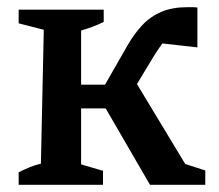

<svg xmlns="http://www.w3.org/2000/svg" viewBox="-20 -515 610 535"><path d="M32 0V-35Q46 -42 61.5 -48.5Q77 -55 94 -59L102 -432L32 -450V-488H269V-454Q241 -440 206 -430V-57L267 -39V0ZM158 -213V-279H322V-213ZM398 0 257 -243 344 -310 510 -35 487 -61 552 -40V0ZM328 -225 252 -243 335 -388Q354 -421 376.5 -445Q399 -469 429.5 -482Q460 -495 503 -495Q509 -495 516 -495Q523 -495 530 -494V-383L414 -396L458 -423Q447 -414 433.5 -395.5Q420 -377 407 -356Z"/></svg>

Font: Piazzolla 24pt SemiBold
Style: Regular
Weight: 600
Designer: Juan Pablo del Peral
Foundry: Huerta Tipografica
Version: Version 2.005